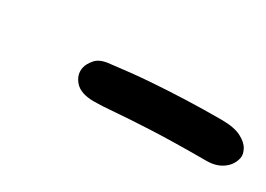

<svg xmlns="http://www.w3.org/2000/svg" viewBox="-18 -870 548 396"><g transform="rotate(30 256.0 -671.5)"><path d="M192 -622Q160 -622 146.5 -637.5Q133 -653 137 -671Q139 -681 149 -692.5Q159 -704 183 -706Q230 -712 271.5 -715Q313 -718 354 -719.5Q395 -721 438 -721Q469 -721 485.5 -712.5Q502 -704 508 -692.5Q514 -681 512 -672Q508 -654 492.5 -643Q477 -632 454 -632Q372 -632 320.5 -629.5Q269 -627 239.5 -624.5Q210 -622 192 -622Z"/></g></svg>

Font: Shantell Sans
Style: Italic
Weight: 400
Italic angle: -11°
Designer: Stephen Nixon, Anya Danilova, Shantell Martin
Foundry: Arrow Type
Version: Version 1.011;[c5ecc13dd]